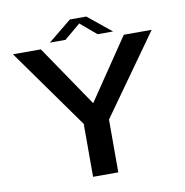

<svg xmlns="http://www.w3.org/2000/svg" viewBox="-87 -881 929 963"><g transform="rotate(-10 378.0 -399.0)"><path d="M309.5 0H438V-269L727 -675H585L374.5 -364H374L162.5 -675H20.5L309.5 -269.5ZM213 -700.5H292.5L374.5 -769.5L456 -700.5H535L415.5 -797.5H332Z"/></g></svg>

Font: Anybody SemiExpanded Medium
Style: Regular
Weight: 500
Width: 6
Version: Version 1.113;gftools[0.9.25]